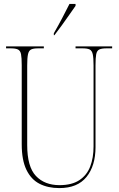

<svg xmlns="http://www.w3.org/2000/svg" viewBox="-20 -951 608 981"><path d="M283 10Q225 10 182 -12Q139 -34 115 -83.5Q91 -133 91 -214V-618Q91 -656 87.5 -674Q84 -692 72 -698Q60 -704 35 -704H11V-714H204V-704H175Q150 -704 138.5 -698Q127 -692 123 -673.5Q119 -655 119 -616V-210Q119 -99 163.5 -52Q208 -5 284 -5Q347 -5 385.5 -30.5Q424 -56 441 -100.5Q458 -145 458 -203V-617Q458 -655 454 -673.5Q450 -692 438.5 -698Q427 -704 402 -704H366V-714H553V-704H524Q499 -704 487 -698Q475 -692 471.5 -673.5Q468 -655 468 -617V-199Q468 -104 422 -47Q376 10 283 10ZM255 -781Q278 -821 298 -859Q318 -897 335 -931H366V-921Q354 -904 335.5 -877.5Q317 -851 296.5 -822.5Q276 -794 258 -771H255Z"/></svg>

Font: Noto Serif Display Condensed Thin
Style: Regular
Weight: 100
Width: 3
Designer: Monotype Design Team
Foundry: Monotype Imaging Inc.
Version: Version 2.009